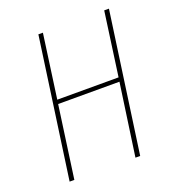

<svg xmlns="http://www.w3.org/2000/svg" viewBox="-126 -779 793 877"><g transform="rotate(-20 271.0 -340.5)"><path d="M86 0H63L159 -681H181L138 -371H436L479 -681H502L406 0H383L433 -351H135Z"/></g></svg>

Font: Fira Sans Extra Condensed Thin
Style: Italic
Weight: 250
Width: 3
Italic angle: -8°
Designer: Carrois Corporate & Edenspiekermann AG
Foundry: Carrois Corporate GbR & Edenspiekermann AG
Version: Version 4.203